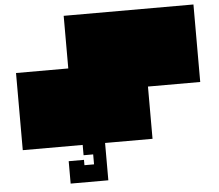

<svg xmlns="http://www.w3.org/2000/svg" viewBox="-61 -798 1227 1076"><g transform="rotate(-5 553.0 -260.0)"><path d="M772 0H42V-434H336V-730H1066V-294H772V0ZM505 210H293V84H379V114H433V58H379V-2H505V210Z"/></g></svg>

Font: El Pececito
Style: Regular
Weight: 400
Designer: deFharo
Foundry: deFharo
Version: El Pececito Version 1.000